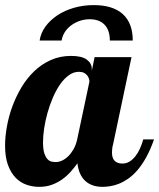

<svg xmlns="http://www.w3.org/2000/svg" viewBox="-33 -723 621 749"><path d="M567.9 -179.2Q553.7 -138.7 537.1 -108.9Q520.5 -79.1 502.7 -58.6Q484.9 -38.1 466.3 -25.4Q447.8 -12.7 430.2 -5.9Q412.6 1 396.5 3.4Q380.4 5.9 367.2 5.9Q324.7 5.9 299.6 -17.3Q274.4 -40.5 269 -85.9Q256.8 -68.8 242.2 -52.5Q227.5 -36.1 209.5 -23.2Q191.4 -10.3 169.2 -2.2Q147 5.9 120.1 5.9Q94.2 5.9 70.3 -2.4Q46.4 -10.7 27.8 -29.8Q9.3 -48.8 -2 -79.6Q-13.2 -110.4 -13.2 -154.8Q-13.2 -189 -6.3 -228Q0.5 -267.1 14.6 -306.2Q28.8 -345.2 50 -381.1Q71.3 -417 99.9 -444.6Q128.4 -472.2 164.6 -488.5Q200.7 -504.9 244.1 -504.9Q286.6 -504.9 305.9 -490.2Q325.2 -475.6 325.2 -454.1V-446.8L335.9 -500H480L408.2 -160.2Q405.8 -151.9 404.8 -143.8Q403.8 -135.7 403.8 -127.9Q403.8 -85 444.8 -85Q459.5 -85 471.9 -92.5Q484.4 -100.1 494.6 -112.8Q504.9 -125.5 512.7 -142.8Q520.5 -160.2 525.9 -179.2ZM315.9 -404.8Q315.9 -409.2 314 -415.8Q312 -422.4 307.4 -428.5Q302.7 -434.6 294.9 -438.7Q287.1 -442.9 274.9 -442.9Q253.9 -442.9 235.1 -429.2Q216.3 -415.5 200.7 -392.8Q185.1 -370.1 172.9 -341.3Q160.6 -312.5 152.1 -282Q143.6 -251.5 139.2 -221.9Q134.8 -192.4 134.8 -168.9Q134.8 -140.1 140.1 -124.5Q145.5 -108.9 153.1 -101.3Q160.6 -93.8 169.4 -92.3Q178.2 -90.8 185.1 -90.8Q196.3 -90.8 208.7 -96.4Q221.2 -102.1 232.7 -113Q244.1 -124 253.7 -140.6Q263.2 -157.2 268.1 -179.2ZM121.6 -564.9Q126 -594.2 144.3 -619.4Q162.6 -644.5 190.9 -663.3Q219.2 -682.1 255.6 -692.6Q292 -703.1 332.5 -703.1Q407.2 -703.1 446 -668Q484.9 -632.8 484.9 -564.9H395.5Q395.5 -605 375 -626.5Q354.5 -647.9 316.9 -647.9Q296.4 -647.9 277.6 -641.4Q258.8 -634.8 243.9 -623.5Q229 -612.3 219.5 -597.2Q210 -582 207.5 -564.9Z"/></svg>

Font: Lobster
Style: Regular
Weight: 400
Designer: Pablo Impallari
Foundry: Pablo Impallari
Version: Version 1.007; ttfautohint (v1.1) -l 8 -r 50 -G 50 -x 14 -D 